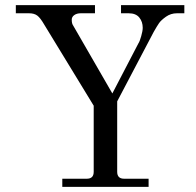

<svg xmlns="http://www.w3.org/2000/svg" viewBox="-20 -732 768 752"><path d="M224 0V-32H320Q347 -32 347 -59V-318L153 -636Q138 -662 126 -671Q114 -680 94 -680H42V-712H352V-680H296Q281 -680 271 -673Q261 -666 261 -655Q261 -640 266 -633L420 -366L522 -562Q527 -569 533 -590Q539 -611 539 -623Q539 -647 525.5 -663.5Q512 -680 484 -680H454V-712H702V-680H673Q649 -680 630 -666.5Q611 -653 603 -641.5Q595 -630 582 -607L439 -335V-59Q439 -32 466 -32H562V0Z"/></svg>

Font: Old Standard TT
Style: Regular
Weight: 400
Designer: Alexey Kryukov <alexios@thessalonica.org.ru>
Version: Version 1.0